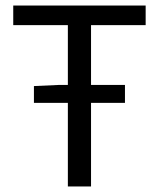

<svg xmlns="http://www.w3.org/2000/svg" viewBox="-20 -676 576 696"><path d="M103 -303V-364L191 -368H433V-303ZM226 0V-585H28V-656H508V-585H310V0Z"/></svg>

Font: Source Sans 3
Style: Regular
Weight: 400
Designer: Paul D. Hunt
Foundry: Adobe
Version: Version 3.046;hotconv 1.0.118;makeotfexe 2.5.65603